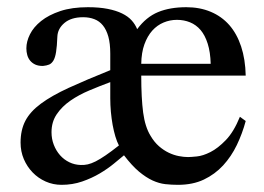

<svg xmlns="http://www.w3.org/2000/svg" viewBox="-20 -498 734 533"><path d="M662.1 -162.1 646 -173.8Q628.9 -131.8 606.9 -109.1Q585 -86.4 564.2 -75.9Q543.5 -65.4 526.4 -63.7Q509.3 -62 502 -62Q490.2 -62 476.3 -64.7Q462.4 -67.4 448.5 -74Q434.6 -80.6 421.4 -92Q408.2 -103.5 397.9 -121.1Q382.8 -145.5 377.4 -185.5Q372.1 -225.6 372.1 -288.1H662.1Q661.1 -333.5 649.4 -368.9Q637.7 -404.3 616.5 -428.5Q595.2 -452.6 564.9 -465.3Q534.7 -478 497.1 -478Q451.7 -478 418.7 -464.4Q385.7 -450.7 360.8 -417Q355.5 -430.2 345.5 -441.4Q335.4 -452.6 318.8 -460.7Q302.2 -468.8 278.8 -473.4Q255.4 -478 224.1 -478Q179.7 -478 147.5 -467.3Q115.2 -456.5 94.2 -439.7Q73.2 -422.9 63.2 -402.8Q53.2 -382.8 53.2 -363.8Q53.2 -354 55.7 -345.2Q58.1 -336.4 63.7 -329.6Q69.3 -322.8 77.9 -318.8Q86.4 -314.9 99.1 -314.9Q109.4 -315.9 116.5 -318.8Q123.5 -321.8 128.4 -330.1Q133.3 -338.4 135.7 -354Q138.2 -369.6 139.2 -396Q140.1 -418.5 158.9 -434.3Q177.7 -450.2 210.9 -450.2Q228 -450.2 241.9 -444.8Q255.9 -439.5 265.6 -427.5Q275.4 -415.5 280.8 -396.2Q286.1 -377 286.1 -349.1V-303.2Q218.3 -275.9 170.9 -254.2Q123.5 -232.4 93.8 -210.4Q64 -188.5 50.5 -162.8Q37.1 -137.2 37.1 -102.1Q37.1 -77.6 46.1 -56.4Q55.2 -35.2 70.6 -19.3Q85.9 -3.4 106.7 5.9Q127.4 15.1 150.9 15.1Q181.2 15.1 208 5.9Q234.9 -3.4 257.1 -16.6Q279.3 -29.8 296.1 -43.7Q313 -57.6 324.2 -66.9Q346.2 -38.1 365.7 -21.7Q385.3 -5.4 403.3 2.9Q421.4 11.2 439 13.2Q456.5 15.1 474.1 15.1Q515.1 15.1 545.9 0.5Q576.7 -14.2 599.4 -38.8Q622.1 -63.5 637.5 -95.5Q652.8 -127.4 662.1 -162.1ZM564.9 -320.8H372.1Q372.6 -352.1 380.9 -375Q389.2 -397.9 402.8 -413.1Q416.5 -428.2 434.1 -435.5Q451.7 -442.9 471.2 -442.9Q490.7 -442.9 507.6 -436Q524.4 -429.2 536.9 -414.6Q549.3 -399.9 556.6 -376.7Q564 -353.5 564.9 -320.8ZM310.1 -94.2Q289.1 -77.6 273.4 -66.9Q257.8 -56.2 245.6 -50Q233.4 -43.9 223.6 -41.7Q213.9 -39.6 204.1 -40Q187 -40.5 172.4 -47.6Q157.7 -54.7 146.7 -67.1Q135.7 -79.6 129.4 -95.9Q123 -112.3 123 -130.9Q123 -159.7 137.7 -181.2Q152.3 -202.6 175.8 -218.8Q199.2 -234.9 228.3 -247.1Q257.3 -259.3 286.1 -270V-225.1Q286.1 -206.5 287.8 -187.5Q289.6 -168.5 292.7 -151.1Q295.9 -133.8 300.3 -119.1Q304.7 -104.5 310.1 -94.2Z"/></svg>

Font: Galatia SIL
Style: Regular
Weight: 400
Designer: Development by SIL's NRSI team
Version: Version 2.1